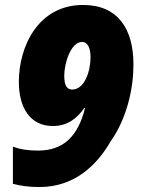

<svg xmlns="http://www.w3.org/2000/svg" viewBox="-20 -744 569 774"><path d="M139 10C279 10 369 -76 426 -174C493 -269 518 -390 518 -484C518 -629 454 -724 315 -724C134 -724 56 -557 56 -414C56 -309 102 -236 193 -236C255 -236 293 -270 320 -309H323C294 -193 235 -137 133 -137C97 -137 63 -141 32 -153V-3C63 5 95 10 139 10ZM271 -383C249 -383 239 -401 239 -439C239 -490 266 -575 311 -575C333 -575 345 -551 345 -513C345 -487 339 -452 327 -428C315 -401 295 -383 271 -383Z"/></svg>

Font: Noto Sans UI SemiCondensed Black
Style: Italic
Weight: 900
Width: 4
Italic angle: -372°
Designer: Monotype Design Team
Foundry: Monotype Imaging Inc.
Version: Version 1.901